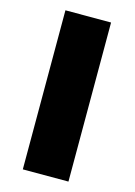

<svg xmlns="http://www.w3.org/2000/svg" viewBox="-110 -770 581 829"><g transform="rotate(15 180.0 -355.5)"><path d="M77 -711H281V0H77Z"/></g></svg>

Font: Nebula Sans Black
Style: Regular
Weight: 900
Designer: Paul D. Hunt for Adobe (as Source Sans)
Foundry: Nebula Entertainment & Broadcasting LLC
Version: Version 1.010